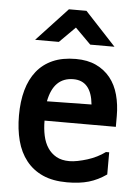

<svg xmlns="http://www.w3.org/2000/svg" viewBox="-53 -790 606 829"><g transform="rotate(5 250.0 -375.5)"><path d="M258 -449Q172 -449 152 -344L345 -347Q335 -449 258 -449ZM261 -537Q312 -537 349 -519.5Q386 -502 410.5 -471.5Q435 -441 446.5 -398.5Q458 -356 458 -307V-260H149Q149 -225 155.5 -195Q162 -165 176.5 -143Q191 -121 214 -108Q237 -95 271 -95Q287 -95 307 -99Q327 -103 348 -109.5Q369 -116 389 -126Q409 -136 425 -148H439V-52Q402 -26 362.5 -14.5Q323 -3 269 -3Q207 -3 163.5 -22.5Q120 -42 91.5 -78Q63 -114 50 -163.5Q37 -213 37 -273Q37 -334 50.5 -382.5Q64 -431 91.5 -465.5Q119 -500 161 -518.5Q203 -537 261 -537ZM288 -748 422 -604H317L249 -672L181 -604H78L212 -748Z"/></g></svg>

Font: D2Coding ligature
Style: Bold
Weight: 700
Monospace: yes
Designer: Yong-Rak Park; Jeong-Hwan Yoon; Sang-Min Lee;
Foundry: NHN Corporation
Version: Version 1.3.2; Build 20180524